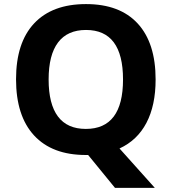

<svg xmlns="http://www.w3.org/2000/svg" viewBox="-20 -745 836 935"><path d="M737.8 -357.9Q737.8 -231.9 693.1 -146.7Q648.4 -61.5 562 -22L733.9 169.9H540L409.2 9.8H397.9Q233.9 9.8 146 -85.4Q58.1 -180.7 58.1 -358.9Q58.1 -537.1 146.2 -631.1Q234.4 -725.1 398.9 -725.1Q563.5 -725.1 650.6 -630.4Q737.8 -535.6 737.8 -357.9ZM216.8 -357.9Q216.8 -238.3 262.2 -177.7Q307.6 -117.2 397.9 -117.2Q579.1 -117.2 579.1 -357.9Q579.1 -599.1 398.9 -599.1Q308.6 -599.1 262.7 -538.3Q216.8 -477.5 216.8 -357.9Z"/></svg>

Font: Samim FD
Style: Bold-FD
Weight: 700
Foundry: DejaVu fonts team - Redesigned by Saber Rastikerdar
Version: Version 4.0.1